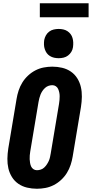

<svg xmlns="http://www.w3.org/2000/svg" viewBox="-20 -1153 565 1181"><path d="M207 8Q176 8 146.5 1Q117 -6 93 -22.5Q69 -39 53.5 -64Q38 -89 31.5 -117.5Q25 -146 25.5 -177Q26 -208 31 -240L82 -545Q86 -570 94.5 -596Q103 -622 117.5 -645.5Q132 -669 153 -688.5Q174 -708 198.5 -720.5Q223 -733 249.5 -738Q276 -743 302 -743Q333 -743 362.5 -736Q392 -729 416 -712.5Q440 -696 455.5 -671Q471 -646 477.5 -617.5Q484 -589 483.5 -558Q483 -527 478 -495L427 -190Q423 -165 414.5 -139Q406 -113 391.5 -89.5Q377 -66 356 -46.5Q335 -27 310.5 -14.5Q286 -2 259.5 3Q233 8 207 8ZM207 -106Q219 -106 231 -110Q243 -114 252 -122.5Q261 -131 268 -141.5Q275 -152 280 -163Q285 -174 287.5 -186Q290 -198 292 -209L343 -514Q345 -526 346 -538Q347 -550 347 -561.5Q347 -573 344.5 -584.5Q342 -596 337.5 -606Q333 -616 323.5 -622.5Q314 -629 302 -629Q290 -629 278.5 -625Q267 -621 257.5 -612.5Q248 -604 241 -593.5Q234 -583 229.5 -572Q225 -561 222 -549Q219 -537 217 -526L166 -221Q164 -209 163 -197Q162 -185 162.5 -173.5Q163 -162 165 -150.5Q167 -139 171.5 -129Q176 -119 185.5 -112.5Q195 -106 207 -106ZM341 -795Q327 -795 313 -798Q299 -801 287 -808.5Q275 -816 267.5 -826.5Q260 -837 255.5 -850.5Q251 -864 250.5 -878Q250 -892 252 -907Q255 -922 262.5 -935.5Q270 -949 282.5 -958.5Q295 -968 310.5 -971.5Q326 -975 341 -975Q355 -975 369 -972Q383 -969 394.5 -961.5Q406 -954 414 -943.5Q422 -933 426 -919.5Q430 -906 430.5 -892Q431 -878 429 -863Q427 -848 419 -834.5Q411 -821 398.5 -811.5Q386 -802 371 -798.5Q356 -795 341 -795ZM225 -1047V-1133H525V-1047Z"/></svg>

Font: Iosevka Heavy Oblique
Style: Regular
Weight: 900
Italic angle: -9°
Monospace: yes
Designer: Belleve Invis
Foundry: Belleve Invis
Version: Version 32.5.0; ttfautohint (v1.8.4)